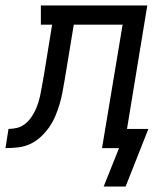

<svg xmlns="http://www.w3.org/2000/svg" viewBox="-76 -540 596 700"><path d="M382 140H302L358 0H296L371 -450H193L160 -250Q156 -228 152 -205.5Q148 -183 141.5 -161Q135 -139 126 -117.5Q117 -96 103.5 -76.5Q90 -57 72 -40.5Q54 -24 33 -14.5Q12 -5 -11 -2.5Q-34 0 -56 0L-45 -70Q-30 -70 -15 -73.5Q0 -77 13 -86.5Q26 -96 35.5 -109Q45 -122 52 -136.5Q59 -151 63.5 -165.5Q68 -180 71 -194.5Q74 -209 76.5 -224Q79 -239 82 -254Q82 -255 82 -256.5Q82 -258 83 -259L114 -450H73V-520H461L387 -70H465Z"/></svg>

Font: Iosevka Gothic
Style: Italic
Weight: 400
Italic angle: -9°
Monospace: yes
Designer: Belleve Invis
Foundry: Belleve Invis
Version: Version 15.5.1; ttfautohint (v1.8.4)